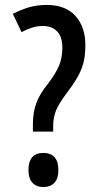

<svg xmlns="http://www.w3.org/2000/svg" viewBox="-20 -744 394 776"><path d="M169 -724Q245 -724 285 -679.5Q325 -635 325 -562Q325 -518 316.5 -487.5Q308 -457 290.5 -427.5Q273 -398 244 -360Q216 -322 205.5 -295Q195 -268 195 -234V-212H113V-242Q113 -291 127 -328Q141 -365 172 -403Q205 -446 218.5 -478.5Q232 -511 232 -551Q232 -595 211 -617Q190 -639 153 -639Q130 -639 108.5 -632Q87 -625 67 -614L32 -688Q65 -705 97 -714.5Q129 -724 169 -724ZM156 12Q127 12 111 -5.5Q95 -23 95 -57Q95 -126 156 -126Q184 -126 200 -109Q216 -92 216 -57Q216 -22 199.5 -5Q183 12 156 12Z"/></svg>

Font: Noto Sans Tamil ExtraCondensed Medium
Style: Regular
Weight: 500
Width: 2
Designer: Jelle Bosma - Monotype Design Team
Foundry: Monotype Imaging Inc.
Version: Version 2.004; ttfautohint (v1.8.4.7-5d5b)